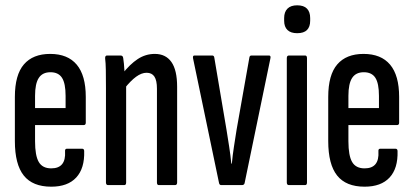

<svg xmlns="http://www.w3.org/2000/svg" viewBox="-20 -697 1556 723"><path d="M173 6Q103 6 69.5 -36Q36 -78 36 -166V-332Q36 -415 70 -454.5Q104 -494 169 -494Q235 -494 269 -453.5Q303 -413 303 -332V-235Q303 -226 295 -226H112V-165Q112 -111 126 -87Q140 -63 173 -63Q201 -63 214 -79Q227 -95 225 -127Q224 -137 232 -137H289Q297 -137 297 -128Q299 -63 267 -28.5Q235 6 173 6ZM112 -290H227V-336Q227 -383 213.5 -404Q200 -425 170 -425Q140 -425 126 -403.5Q112 -382 112 -336Z M578 0Q571 0 571 -10V-363Q571 -394 561.5 -408.5Q552 -423 532 -423Q513 -423 492.5 -408Q472 -393 449 -364L441 -419Q469 -455 498.5 -474.5Q528 -494 563 -494Q604 -494 625.5 -463.5Q647 -433 647 -370V-10Q647 0 639 0ZM387 0Q379 0 379 -10V-366Q379 -407 378.5 -434Q378 -461 376 -476Q375 -488 383 -488H434Q443 -488 444 -478Q447 -460 448.5 -431.5Q450 -403 450 -388L455 -378V-10Q455 0 448 0Z M813 0Q807 0 805 -7L707 -477Q705 -488 712 -488H779Q786 -488 787 -480L833 -208Q838 -176 843 -144.5Q848 -113 851 -81H853Q856 -113 861 -145Q866 -177 871 -209L919 -480Q920 -488 927 -488H993Q1001 -488 998 -476L901 -7Q899 0 891 0Z M1068 0Q1060 0 1060 -10V-478Q1060 -488 1068 -488H1129Q1136 -488 1136 -478V-10Q1136 0 1129 0ZM1099 -572Q1075 -572 1062.5 -584Q1050 -596 1050 -619V-629Q1050 -652 1062.5 -664.5Q1075 -677 1099 -677Q1124 -677 1136 -664.5Q1148 -652 1148 -629V-619Q1148 -596 1136 -584Q1124 -572 1099 -572Z M1353 6Q1283 6 1249.5 -36Q1216 -78 1216 -166V-332Q1216 -415 1250 -454.5Q1284 -494 1349 -494Q1415 -494 1449 -453.5Q1483 -413 1483 -332V-235Q1483 -226 1475 -226H1292V-165Q1292 -111 1306 -87Q1320 -63 1353 -63Q1381 -63 1394 -79Q1407 -95 1405 -127Q1404 -137 1412 -137H1469Q1477 -137 1477 -128Q1479 -63 1447 -28.5Q1415 6 1353 6ZM1292 -290H1407V-336Q1407 -383 1393.5 -404Q1380 -425 1350 -425Q1320 -425 1306 -403.5Q1292 -382 1292 -336Z"/></svg>

Font: Sofia Sans Extra Condensed Medium
Style: Regular
Weight: 500
Version: Version 4.100